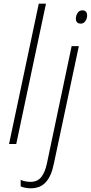

<svg xmlns="http://www.w3.org/2000/svg" viewBox="-20 -780 492 1040"><path d="M29 0 190 -760H229L68 0ZM418 -652Q391 -652 391 -679Q391 -695 400 -709.5Q409 -724 426 -724Q440 -724 446 -716Q452 -708 452 -697Q452 -680 442.5 -666Q433 -652 418 -652ZM146 240Q132 240 117 237Q102 234 92 230V194Q103 200 118 202.5Q133 205 146 205Q183 205 203.5 179Q224 153 234 106L368 -530H407L271 110Q258 174 228 207Q198 240 146 240Z"/></svg>

Font: Noto Sans Disp ExtLt
Style: Italic
Weight: 200
Italic angle: -12°
Designer: Monotype Design Team
Foundry: Monotype Imaging Inc.
Version: Version 2.000;GOOG;noto-source:20170915:90ef993387c0